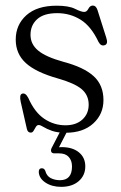

<svg xmlns="http://www.w3.org/2000/svg" viewBox="-20 -480 448 708"><path d="M221.5 -18Q260.5 -18 283.8 -39.2Q307 -60.5 307 -94Q307 -129.5 280.8 -151.5Q254.5 -173.5 192.5 -191Q112.5 -213.5 75.2 -247.5Q38 -281.5 38 -334Q38 -388.5 77.2 -423.8Q116.5 -459 189 -459Q233.5 -459 256.5 -447.5Q279.5 -436 290.5 -436Q300 -436 306 -447.8Q312 -459.5 322.5 -459.5Q334 -459.5 339.5 -443L372 -340.5Q379.5 -318 366.5 -313.5Q352.5 -308.5 343.5 -325Q316 -383.5 277 -407.5Q238 -431.5 191 -431.5Q141.5 -431.5 117 -409.2Q92.5 -387 92.5 -351.5Q92.5 -317 120.8 -293.5Q149 -270 214 -252Q289.5 -232 325.5 -199Q361.5 -166 361.5 -111Q361.5 -59 324 -24.8Q286.5 9.5 222.5 9.5Q191.5 9.5 171.8 2.5Q152 -4.5 140.5 -11.8Q129 -19 122.5 -19Q116.5 -19 112.2 -12Q108 -5 104 2Q100 9 93.5 9Q82 9 79 -5L56.5 -104Q50.5 -131 61.5 -134.5Q74 -139 84.5 -118.5Q108 -65.5 143.5 -41.8Q179 -18 221.5 -18ZM207.5 -6H233L197.5 63Q202.5 62.5 207.5 62.5Q247.5 62.5 271 81.8Q294.5 101 294.5 133.5Q294.5 167 270.2 188Q246 209 205.5 209Q171.5 209 148 193.5Q124.5 178 123 155Q122.5 141 133.5 140.5Q143 140 147 150Q152 169 167.2 176.8Q182.5 184.5 201 184.5Q245.5 184.5 245.5 134Q245.5 112 233.5 98.8Q221.5 85.5 198 85.5H180.5Q171.5 85.5 169 79.5Q166.5 73.5 170.5 65.5Z"/></svg>

Font: Fraunces 72pt S050 Light
Style: Regular
Weight: 300
Version: Version 1.000; ttfautohint (v1.8.3)